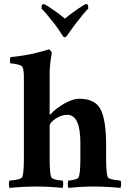

<svg xmlns="http://www.w3.org/2000/svg" viewBox="-20 -922 617 946"><path d="M299.8 -830.1Q322.3 -849.6 360.4 -876Q398.4 -902.3 406.2 -902.3Q415 -902.3 415 -879.9Q390.6 -855.5 347.7 -798.8Q337.9 -786.1 326.2 -769Q314.5 -752 311.5 -748Q303.7 -738.3 299.8 -738.3Q293 -738.3 287.1 -748Q269.5 -777.3 249 -803.7Q208 -856.4 184.6 -879.9Q184.6 -902.3 193.4 -902.3Q201.2 -902.3 239.3 -876Q277.3 -849.6 299.8 -830.1ZM370.1 -435.5Q449.2 -435.5 476.1 -382.3Q502.9 -329.1 502.9 -205.1V-141.6Q502.9 -69.3 510.7 -49.8Q515.6 -37.1 573.2 -32.2Q577.1 -27.3 576.7 -14.2Q576.2 -1 573.2 3.9Q506.8 -2.9 439.5 -2.9Q383.8 -2.9 317.4 3.9Q314.5 -1 314 -14.2Q313.5 -27.3 317.4 -32.2Q362.3 -36.1 368.2 -49.8Q376 -69.3 376 -141.6V-218.8Q376 -356.4 310.5 -356.4Q282.2 -356.4 253.4 -336.9Q224.6 -317.4 224.6 -301.8V-141.6Q224.6 -69.3 232.4 -49.8Q237.3 -36.1 288.1 -32.2Q292 -27.3 291.5 -14.2Q291 -1 288.1 3.9Q221.7 -2.9 161.1 -2.9Q93.8 -2.9 27.3 3.9Q24.4 -1 23.9 -14.2Q23.4 -27.3 27.3 -32.2Q85 -37.1 89.8 -49.8Q97.7 -69.3 97.7 -141.6V-544.9Q97.7 -575.2 90.8 -591.8Q87.9 -599.6 66.4 -604.5Q44.9 -609.4 32.2 -609.4Q30.3 -609.4 29.3 -616.2Q28.3 -623 29.3 -630.9Q30.3 -638.7 32.2 -640.6Q62.5 -643.6 93.3 -648.4Q124 -653.3 145.5 -658.2Q167 -663.1 184.1 -668Q201.2 -672.9 210.9 -675.8L220.7 -678.7Q224.6 -677.7 229.5 -671.9Q234.4 -666 235.4 -662.1Q224.6 -601.6 224.6 -562.5V-363.3Q224.6 -358.4 225.6 -357.4Q227.5 -357.4 232.4 -362.3Q254.9 -387.7 296.9 -411.6Q338.9 -435.5 370.1 -435.5Z"/></svg>

Font: Crimson
Style: Bold
Weight: 700
Version: Version 0.8 ; ttfautohint (v1.00) -l 8 -r 50 -G 200 -x 14 -D